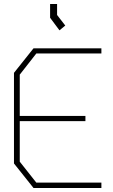

<svg xmlns="http://www.w3.org/2000/svg" viewBox="-20 -942 568 962"><path d="M148 0 50 -123V-577L148 -700H488V-674H162L79 -568V-361H408V-335H79V-132L162 -27H488V0ZM231 -853V-922H266V-867L307 -814L278 -790Z"/></svg>

Font: Turret Road ExtraLight
Style: Regular
Weight: 275
Designer: Noponies
Foundry: Noponies
Version: Version 1.001; ttfautohint (v1.8)